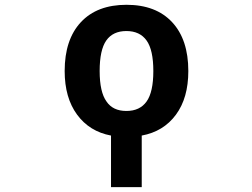

<svg xmlns="http://www.w3.org/2000/svg" viewBox="-20 -554 1040 793"><path d="M419.9 -134.8Q446.3 -95.7 502 -95.7Q557.6 -95.7 585.4 -134.8Q613.3 -173.8 613.3 -260.7Q613.3 -347.7 585.4 -386.7Q557.6 -425.8 502 -425.8Q446.3 -425.8 418.9 -386.7Q391.6 -347.7 391.6 -260.7Q391.6 -173.8 419.9 -134.8ZM757.8 -260.7Q757.8 -149.4 706.5 -80.1Q655.3 -10.7 565.4 5.9V218.8H438.5V5.9Q349.6 -10.7 298.3 -80.6Q247.1 -150.4 247.1 -260.7Q247.1 -390.6 314 -462.4Q380.9 -534.2 502.4 -534.2Q624 -534.2 690.9 -462.4Q757.8 -390.6 757.8 -260.7Z"/></svg>

Font: Gen Shin Gothic Monospace Bold
Style: Bold
Weight: 700
Designer: [Source Han Sans]
Ryoko NISHIZUKA  (kana & ideographs); Paul D. Hunt (Latin, Greek & Cyrillic); Wenlong ZHANG  (bopomofo
Version: Version 1.002.20150607